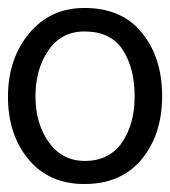

<svg xmlns="http://www.w3.org/2000/svg" viewBox="-26 -848 427 482"><path d="M381 -607Q381 -510 329.5 -448Q278 -386 186 -386Q97 -386 45.5 -448Q-6 -510 -6 -605Q-6 -700 47 -764Q100 -828 186 -828Q280 -828 330.5 -765.5Q381 -703 381 -607ZM187 -444Q248 -444 280 -490Q312 -536 312 -606Q312 -677 282 -723Q252 -769 186 -769Q128 -769 95.5 -721.5Q63 -674 63 -606Q63 -538 96.5 -491Q130 -444 187 -444Z"/></svg>

Font: Hind Guntur
Style: Regular
Weight: 400
Designer: Manushi Parikh, Hitesh Malaviya
Foundry: Indian Type Foundry
Version: Version 1.002;PS 1.0;hotconv 1.0.86;makeotf.lib2.5.63406; tt